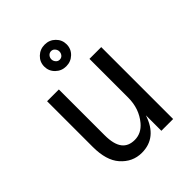

<svg xmlns="http://www.w3.org/2000/svg" viewBox="-214 -881 1014 1014"><g transform="rotate(-45 293.0 -374.0)"><path d="M495.1 0H407.2V-115.7Q365.7 9.8 252.4 9.8Q183.1 9.8 135.3 -44.9Q90.8 -95.7 90.8 -195.8V-537.1H178.7V-195.8Q178.7 -127 203.6 -95.2Q227.1 -64.9 273.9 -64.9Q323.2 -64.9 358.4 -106.9Q407.2 -165 407.2 -248V-537.1H495.1ZM263.2 -677.2Q263.2 -665 272 -654.8Q280.3 -645 293 -645Q306.6 -645 314.5 -654.3Q322.8 -664.1 322.8 -677.2Q322.8 -689.5 314 -699.7Q305.7 -709.5 293 -709.5Q280.3 -709.5 271.7 -700Q263.2 -690.4 263.2 -677.2ZM209.5 -676.8Q209.5 -710.9 233.9 -734.4Q258.3 -757.8 293 -757.8Q328.1 -757.8 352.1 -734.4Q376.5 -710.4 376.5 -676.8Q376.5 -642.6 352.1 -619.1Q327.6 -595.7 293 -595.7Q258.3 -595.7 233.9 -619.4Q209.5 -643.1 209.5 -676.8Z"/></g></svg>

Font: Consola Mono
Style: Book
Weight: 400
Monospace: yes
Designer: Wojciech Kalinowski "wmk69" (wmk69@o2.pl)
Foundry: Wojciech Kalinowski "wmk69" (wmk69@o2.pl)
Version: Version 2.1.0